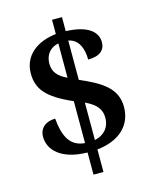

<svg xmlns="http://www.w3.org/2000/svg" viewBox="-123 -843 810 1005"><g transform="rotate(-15 281.5 -340.5)"><path d="M257 -41V79H311V-43C432 -56 503 -122 503 -223C503 -325 423 -372 311 -420V-633C367 -623 386 -567 386 -510C450 -510 479 -537 479 -580C479 -636 429 -680 311 -684V-760H257V-683C150 -671 77 -611 77 -517C77 -432 120 -379 257 -319V-92C172 -98 147 -168 139 -256C92 -256 53 -231 53 -180C53 -110 114 -43 257 -41ZM257 -632V-446C208 -469 184 -496 184 -542C184 -589 212 -624 257 -632ZM311 -94V-297C372 -268 394 -238 394 -192C394 -142 364 -105 311 -94Z"/></g></svg>

Font: Noto Serif Sinhala SemiBold
Style: Regular
Weight: 600
Designer: Jelle Bosma - Monotype Design Team
Foundry: Monotype Imaging Inc.
Version: Version 2.007